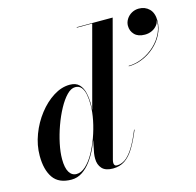

<svg xmlns="http://www.w3.org/2000/svg" viewBox="-111 -875 1021 1000"><g transform="rotate(-15 400.0 -375.0)"><path d="M377.5 10Q337.5 10 319 -10.5Q300.5 -31 300.5 -63.5Q300.5 -69.5 300.8 -77.2Q301 -85 302.5 -92.5L316 -160.5L340.5 -243.5L349 -303L468 -747.5H385V-750H579L388 -33Q386 -25 386 -17.5Q386 -11 389.5 -5.8Q393 -0.5 402.5 -0.5Q424 -0.5 445 -14.2Q466 -28 488.5 -62.2Q511 -96.5 535.5 -157L538 -156.5Q515 -100.5 492.2 -63.5Q469.5 -26.5 442 -8.2Q414.5 10 377.5 10ZM154.5 10Q86 10 55.8 -33.5Q25.5 -77 25.5 -152.5Q25.5 -210 46.8 -266.2Q68 -322.5 103.8 -368.5Q139.5 -414.5 183.2 -442.2Q227 -470 272 -470Q305 -470 322.5 -451.8Q340 -433.5 346.5 -404Q353 -374.5 353 -339.5Q353 -311.5 347 -275Q341 -238.5 329.2 -199.2Q317.5 -160 300.5 -122.8Q283.5 -85.5 261.5 -55.5Q239.5 -25.5 212.8 -7.8Q186 10 154.5 10ZM187 -11.5Q212 -11.5 236 -33Q260 -54.5 280.5 -90.5Q301 -126.5 316.8 -170Q332.5 -213.5 341.5 -258Q350.5 -302.5 350.5 -340.5Q350.5 -371.5 345.8 -396.5Q341 -421.5 329 -436Q317 -450.5 296 -450.5Q273.5 -450.5 250.5 -426.8Q227.5 -403 206.5 -364.2Q185.5 -325.5 169 -279.5Q152.5 -233.5 143 -188Q133.5 -142.5 133.5 -106Q133.5 -58.5 147.8 -35Q162 -11.5 187 -11.5ZM594.5 -483V-485.5Q632 -485.5 669.5 -501.8Q707 -518 737.2 -546.2Q767.5 -574.5 784.2 -611.2Q801 -648 796.5 -688.5H798Q798 -668 786.5 -652.5Q775 -637 757.2 -628.8Q739.5 -620.5 719 -620.5Q682.5 -620.5 663.5 -640Q644.5 -659.5 644.5 -687.5Q644.5 -706.5 655 -723.2Q665.5 -740 683.2 -750Q701 -760 722 -760Q755.5 -760 777.8 -738Q800 -716 800 -673.5Q800 -635 782.2 -600.5Q764.5 -566 734.8 -539.5Q705 -513 668.5 -498Q632 -483 594.5 -483Z"/></g></svg>

Font: Bodoni Moda 72pt SemiBold
Style: Italic
Weight: 600
Italic angle: -13°
Designer: Owen Earl
Foundry: indestructible type
Version: Version 2.004